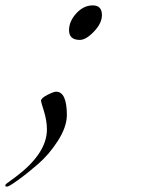

<svg xmlns="http://www.w3.org/2000/svg" viewBox="-48 -424 522 712"><path d="M160 -84Q200 -84 200 4Q199 48 166.5 98.5Q134 149 93 184.5Q52 220 18.5 244Q-15 268 -21.5 268Q-28 268 -28 266V262Q-28 261 -25 258Q-22 255 -20 254Q-18 253 -15 250.5Q-12 248 -8.5 245.5Q-5 243 0 239.5Q5 236 10 232Q126 145 126 56Q126 24 115 -11.5Q104 -47 104 -50Q104 -60 127.5 -72Q151 -84 160 -84ZM208 -312Q208 -345 235 -374.5Q262 -404 296 -404Q330 -404 330 -368Q330 -338 300.5 -307Q271 -276 248 -276Q208 -276 208 -312Z"/></svg>

Font: Miama
Style: Regular
Weight: 400
Italic angle: 16.5°
Designer: Linus Romer
Foundry: Linus Romer
Version: 0.32